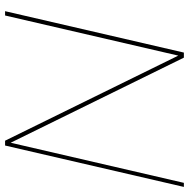

<svg xmlns="http://www.w3.org/2000/svg" viewBox="-14 -730 744 756"><g transform="rotate(90 358.0 -352.0)"><path d="M24 0 187 -704H207L542 -22L700 -704H716L553 0H534L199 -682L41 0Z"/></g></svg>

Font: Prodigy Sans Thin
Style: Italic
Weight: 100
Italic angle: -13°
Designer: Wei Huang
Foundry: Wei Huang
Version: Version 1.003; ttfautohint (v1.8.3)